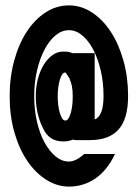

<svg xmlns="http://www.w3.org/2000/svg" viewBox="-20 -524 514 718"><path d="M16.1 -165Q16.1 -234.9 33 -296.9Q49.8 -358.9 79.8 -405Q109.9 -451.2 150.4 -477.5Q190.9 -503.9 237.8 -503.9Q283.7 -503.9 324.5 -477.1Q365.2 -450.2 395 -404.1Q424.8 -357.9 441.9 -296.4Q459 -234.9 459 -165Q459 -80.1 423.6 -40Q388.2 0 315.9 0H261.2L252 -2Q237.8 4.9 215.8 4.9Q162.6 4.9 140.1 -45.9Q114.3 -97.7 113.8 -163.1Q113.8 -199.2 121.8 -229.5Q129.9 -259.8 144 -282.5Q158.2 -305.2 176.5 -318.1Q194.8 -331.1 215.8 -331.1Q227.1 -331.1 235.1 -330.1Q243.2 -329.1 252 -324.2V-325.2H334V-77.1Q367.2 -90.3 367.2 -165Q367.2 -215.8 356.7 -260.5Q346.2 -305.2 328.6 -338.6Q311 -372.1 287.6 -391.6Q264.2 -411.1 237.8 -411.1Q210.9 -411.1 187.5 -391.6Q164.1 -372.1 146.5 -338.6Q128.9 -305.2 118.4 -260Q107.9 -214.8 107.9 -165Q107.9 -115.2 117.9 -70.6Q127.9 -25.9 146 7.6Q164.1 41 187.5 60.5Q210.9 80.1 237.8 80.1Q263.7 80.1 294.9 51.8H410.2Q380.4 113.8 336.2 143.8Q292 173.8 237.8 173.8Q193.8 173.8 153.3 148.4Q112.8 123 82.3 78.1Q51.8 33.2 33.9 -28.8Q16.1 -90.8 16.1 -165ZM195.8 -163.1Q195.8 -145 198 -128.9Q200.2 -112.8 204.1 -100.3Q208 -87.9 212.9 -80.6Q217.8 -73.2 224.1 -73.2Q236.3 -73.2 244.1 -99.6Q252 -126 252 -163.1Q252 -186 249 -201.4Q246.1 -216.8 240.2 -229H241.2Q226.1 -252.9 224.1 -252.9Q211.9 -252.9 203.9 -226.1Q195.8 -199.2 195.8 -163.1Z"/></svg>

Font: Fundamental  Brigade Condensed
Style: Regular
Weight: 400
Width: 3
Designer: Peter Wiegel, original typeface by Carl Albert Fahrenwaldt 1901
Foundry: Peter Wiegel
Version: Version 0.000 2012 initial release